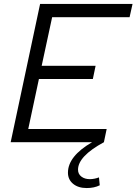

<svg xmlns="http://www.w3.org/2000/svg" viewBox="-20 -720 691 972"><path d="M419 232Q376 232 350 210.5Q324 189 324 154Q324 71 446 0H34L183 -700H651L636 -633H244L191 -387H464L450 -320H177L123 -67H520L506 0Q375 71 375 139Q375 161 392 174Q409 187 435 187Q446 187 458.5 184.5Q471 182 481 178L485 218Q457 232 419 232Z"/></svg>

Font: Red Hat Text VF
Style: Italic
Weight: 400
Italic angle: -12°
Designer: Pentagram, MCKL
Foundry: Pentagram, MCKL
Version: Version 1.023